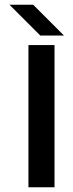

<svg xmlns="http://www.w3.org/2000/svg" viewBox="-20 -790 310 810"><path d="M210 0H100V-600H210ZM250 -640H150L20 -770H120Z"/></svg>

Font: Gauge Heavy
Style: Heavy
Weight: 900
Designer: Daniel Pimley
Foundry: Daniel Pimley
Version: Version 2.0